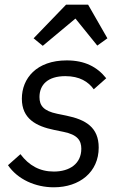

<svg xmlns="http://www.w3.org/2000/svg" viewBox="-20 -785 511 817"><path d="M261 -765 123 -622 162 -590 301 -706 394 -591 437 -622 355 -765ZM209 12C319 12 400 -53 400 -157C400 -243 345 -276 262 -293L223 -301C165 -313 148 -336 148 -372C148 -424 183 -461 258 -461C319 -461 356 -437 379 -405L432 -452C393 -501 340 -528 264 -528C135 -528 73 -451 73 -365C73 -280 133 -248 211 -232L250 -224C310 -212 326 -187 326 -152C326 -89 277 -55 209 -55C149 -55 103 -81 67 -129L14 -82C55 -22 130 12 209 12Z"/></svg>

Font: Braiins Sans
Style: Italic
Weight: 400
Italic angle: -11.31°
Designer: Mike Abbink, Paul van der Laan, Pieter van Rosmalen, Jiri Chlebus, Lubos Buracinsky
Foundry: Bold Monday, Sudetype
Version: Version 1.000;hotconv 1.0.109;makeotfexe 2.5.65596